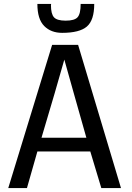

<svg xmlns="http://www.w3.org/2000/svg" viewBox="-20 -956 672 976"><path d="M22 0ZM595 0H495L439 -186H170L117 0H22L245 -728H377ZM419 -256 357 -475 307 -653Q278 -552 257 -479L191 -256ZM170 -936H240Q239 -934 239 -930Q239 -885 254.5 -868Q270 -851 314 -851Q359 -851 374.5 -868.5Q390 -886 390 -936H459Q459 -853 421.5 -821Q384 -789 296 -789Q239 -789 204.5 -824Q170 -859 170 -936Z"/></svg>

Font: Myanmar Chatu
Style: Regular
Weight: 400
Designer: Danh Hong
Foundry: Google Inc.
Version: Version 2.00 November 20, 2015